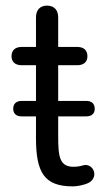

<svg xmlns="http://www.w3.org/2000/svg" viewBox="-20 -653 368 683"><path d="M239 10C253 10 277 6 294 -2C310 -9 318 -26 315 -40C311 -58 296 -67 282 -66C270 -64 266 -61 249 -60C191 -56 187 -95 187 -170V-239H287C306 -239 317 -249 317 -266C317 -284 306 -294 287 -294H187V-421H255C278 -421 291 -433 291 -453C291 -474 278 -486 255 -486H187V-591C187 -618 172 -633 147 -633C123 -633 108 -618 108 -591V-486H57C34 -486 21 -474 21 -453C21 -433 34 -421 57 -421H108V-294H57C38 -294 27 -284 27 -266C27 -249 38 -239 57 -239H108V-162C108 -40 137 10 239 10Z"/></svg>

Font: SN Pro Book
Style: Regular
Weight: 350
Designer: Tobias Whetton
Foundry: Supernotes
Version: Version 1.003;Glyphs 3.3 (3324)